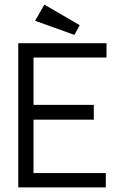

<svg xmlns="http://www.w3.org/2000/svg" viewBox="-20 -811 540 831"><path d="M59 0V-624H441V-562H125V-357H386V-293H125V-62H438V0ZM302 -660 132 -721 172 -791 325 -702Z"/></svg>

Font: Inconsolata Nerd Font Mono
Style: Regular
Weight: 400
Monospace: yes
Designer: Raph Levien, Cyreal, Brenton Simpson
Foundry: Raph Levien, Cyreal, Google
Version: Version 3.000; ttfautohint (v1.8.3);Nerd Fonts 3.0.2